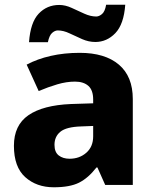

<svg xmlns="http://www.w3.org/2000/svg" viewBox="-20 -784 653 814"><path d="M318 -560Q425 -560 484 -510Q543 -460 543 -364V0H426L393 -74H389Q354 -29 315 -9.5Q276 10 208 10Q135 10 87 -33Q39 -76 39 -166Q39 -253 100.5 -295.5Q162 -338 281 -343L375 -346V-362Q375 -402 354.5 -420Q334 -438 298 -438Q262 -438 223 -426.5Q184 -415 144 -398L93 -510Q138 -534 195 -547Q252 -560 318 -560ZM324 -248Q261 -246 236 -225.5Q211 -205 211 -170Q211 -139 229 -125Q247 -111 275 -111Q317 -111 346 -136.5Q375 -162 375 -206V-250ZM103 -605Q109 -689 144 -726Q179 -763 231 -763Q257 -763 284 -750.5Q311 -738 337.5 -726Q364 -714 388 -714Q400 -714 412.5 -724.5Q425 -735 430 -764H511Q505 -681 469 -643.5Q433 -606 384 -606Q356 -606 328.5 -618Q301 -630 275 -642.5Q249 -655 225 -655Q213 -655 201 -644.5Q189 -634 183 -605Z"/></svg>

Font: Noto Sans Tamil ExtraBold
Style: Regular
Weight: 800
Designer: Jelle Bosma - Monotype Design Team
Foundry: Monotype Imaging Inc.
Version: Version 2.004; ttfautohint (v1.8.4.7-5d5b)